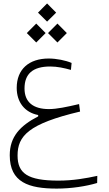

<svg xmlns="http://www.w3.org/2000/svg" viewBox="-20 -788 626 1105"><path d="M306.6 297.4C389.2 297.4 476.1 284.2 539.1 265.1L540 224.1C474.6 238.3 400.9 251.5 316.4 251.5C139.2 251.5 81.1 210 81.1 106.9C81.1 -5.4 143.6 -75.7 440.9 -146L435.1 -189C363.8 -172.4 307.1 -160.2 261.7 -160.2C170.4 -160.2 121.1 -200.7 121.1 -278.8C121.1 -362.3 168 -405.3 269 -405.3C309.6 -405.3 349.6 -396.5 388.2 -385.7L392.1 -425.8C357.4 -440.4 305.7 -451.2 260.3 -451.2C146.5 -451.2 76.2 -389.2 76.2 -282.2C76.2 -201.2 121.1 -141.1 199.7 -126V-118.2C96.2 -64.9 36.1 -1.5 36.1 105.5C36.1 261.7 145.5 297.4 306.6 297.4ZM188.5 -543.5 242.7 -597.7 188.5 -652.3 134.3 -597.7ZM310.5 -543.5 364.7 -597.7 310.5 -652.3 256.3 -597.7ZM251 -663.6 303.2 -715.3 251 -768.1 198.7 -715.3Z"/></svg>

Font: Cascadia Code PL ExtraLight
Style: Regular
Weight: 200
Monospace: yes
Designer: Aaron Bell
Foundry: Saja Typeworks
Version: Version 2404.023